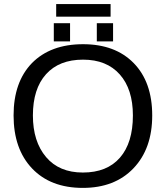

<svg xmlns="http://www.w3.org/2000/svg" viewBox="-20 -916 818 946"><path d="M730 -347.2Q730 -183.6 637.7 -86.9Q545.4 9.8 388.2 9.8Q229 9.8 137.9 -86.2Q46.9 -182.1 46.9 -347.2Q46.9 -511.7 137.2 -605Q229 -698.2 389.2 -698.2Q547.9 -698.2 638.9 -605Q730 -511.7 730 -347.2ZM634.8 -347.2Q634.8 -476.6 570.1 -549.3Q505.4 -622.1 389.2 -622.1Q271.5 -622.1 206.8 -550.3Q142.1 -478.5 142.1 -347.2Q142.1 -218.8 207 -142.1Q271.5 -65.9 388.2 -65.9Q507.3 -65.9 571 -139.2Q634.8 -212.4 634.8 -347.2ZM537.1 -711.9H457V-801.8H537.1ZM325.2 -711.9H245.1V-801.8H325.2ZM524.9 -896V-834H256.8V-896Z"/></svg>

Font: Libra Sans Modern
Style: Regular
Weight: 400
Foundry: Stefan Peev, Context Ltd
Version: Version 1.000